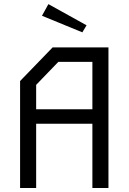

<svg xmlns="http://www.w3.org/2000/svg" viewBox="-20 -936 640 956"><path d="M242 -700 80 -532.5V0H160V-320H440V0H520V-700ZM160 -513.5 270.5 -628H440V-392H160ZM221 -915.5 189 -857.5 390 -775 411 -810Z"/></svg>

Font: Kode
Style: Regular
Weight: 400
Monospace: yes
Designer: Isa Ozler
Foundry: Kadena LLC
Version: Version 1.000;gftools[0.9.28]